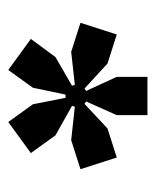

<svg xmlns="http://www.w3.org/2000/svg" viewBox="25 -756 385 476"><g transform="rotate(90 218.0 -517.5)"><path d="M65 -614 137 -591 199 -534 205 -538 170 -614V-690H265V-614L231 -538L237 -534L298 -591L370 -614L399 -524L327 -501L244 -510L242 -503L315 -462L359 -401L282 -345L238 -406L222 -487H214L197 -406L153 -345L76 -401L121 -462L192 -503L190 -510L108 -501L36 -524Z"/></g></svg>

Font: Mozilla Headline BETA SemiBold
Style: Regular
Weight: 600
Designer: Studio DRAMA
Foundry: Studio DRAMA
Version: Version 0.100